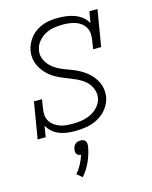

<svg xmlns="http://www.w3.org/2000/svg" viewBox="-115 -614 731 921"><g transform="rotate(-15 250.0 -153.5)"><path d="M202 8Q202 8 202 8Q202 8 202 8Q182 8 161.5 5Q141 2 123.5 -5Q106 -12 91 -25Q76 -38 67 -55L58 0H18L48 -181H88L81 -136Q78 -120 79.5 -104Q81 -88 89 -74.5Q97 -61 109.5 -52Q122 -43 136.5 -37.5Q151 -32 167 -30.5Q183 -29 199 -29Q222 -29 245 -32.5Q268 -36 290 -46.5Q312 -57 328.5 -76Q345 -95 349 -118Q352 -137 346.5 -155Q341 -173 330.5 -187Q320 -201 305.5 -211Q291 -221 275 -228.5Q259 -236 242 -242.5Q225 -249 208.5 -256Q192 -263 176.5 -271.5Q161 -280 147.5 -291.5Q134 -303 123 -317Q112 -331 104.5 -347Q97 -363 94.5 -381.5Q92 -400 95 -419Q98 -437 106.5 -454.5Q115 -472 127.5 -486.5Q140 -501 156.5 -511.5Q173 -522 191 -528Q209 -534 227.5 -536Q246 -538 264 -538Q285 -538 306.5 -535Q328 -532 347 -524.5Q366 -517 382 -504Q398 -491 407 -473L417 -530H457L427 -349H387L394 -394Q397 -410 395.5 -426Q394 -442 386 -455.5Q378 -469 366 -478Q354 -487 339.5 -492Q325 -497 309 -499Q293 -501 277 -501Q255 -501 232.5 -497.5Q210 -494 189.5 -483Q169 -472 153.5 -453Q138 -434 135 -412Q131 -393 136.5 -375.5Q142 -358 152.5 -344Q163 -330 177.5 -319.5Q192 -309 208 -301.5Q224 -294 241 -288Q258 -282 274.5 -275Q291 -268 306.5 -259Q322 -250 335.5 -239Q349 -228 360 -214Q371 -200 378.5 -184Q386 -168 388.5 -149.5Q391 -131 388 -112Q383 -83 364 -57.5Q345 -32 317.5 -17Q290 -2 261 3Q232 8 202 8ZM180 231 154 209Q170 191 181.5 169.5Q193 148 200 125Q194 125 188.5 122.5Q183 120 179.5 115Q176 110 175.5 104Q175 98 176 92Q177 85 180 78.5Q183 72 188.5 67Q194 62 201 60Q208 58 215 58Q222 58 228 60Q234 62 238 67Q242 72 243 78.5Q244 85 243 92V94L241 105Q234 139 219 171.5Q204 204 180 231Z"/></g></svg>

Font: Iosevka Curly Slab XLtObl
Style: Regular
Weight: 200
Italic angle: -9°
Monospace: yes
Designer: Belleve Invis
Foundry: Belleve Invis
Version: Version 11.1.0; ttfautohint (v1.8.3)